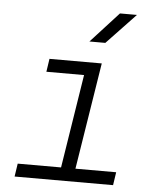

<svg xmlns="http://www.w3.org/2000/svg" viewBox="-55 -831 709 878"><g transform="rotate(5 300.0 -392.5)"><path d="M332 -645H405L538 -785H460ZM45 0H497L506 -60H319L397 -550H157L148 -490H321L253 -60H54Z"/></g></svg>

Font: JetBrains Mono ExtraLight
Style: Italic
Weight: 240
Italic angle: -9°
Monospace: yes
Designer: Philipp Nurullin, Konstantin Bulenkov
Foundry: JetBrains
Version: Version 2.305